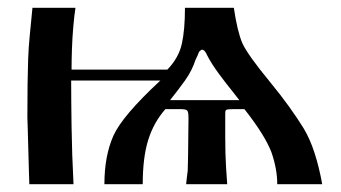

<svg xmlns="http://www.w3.org/2000/svg" viewBox="-20 -471 873 491"><path d="M556 -180Q556 -162 556 -147.5Q556 -133 556 -121Q556 -97 556.5 -80Q557 -63 558 -45Q559 -27 561 0H456Q457 -10 458 -18.5Q459 -27 460 -34Q460 -41 460.5 -52Q461 -63 461 -77L462 -165Q462 -166 462 -167.5Q462 -169 462 -170Q462 -184 459 -188Q456 -192 440 -192H403Q373 -158 359 -113Q345 -68 345 0H247Q247 -72 270 -124Q293 -175 390 -265H162Q162 -219 163 -148Q164 -77 168 0H55Q55 -6 54 -30.5Q53 -55 52.5 -85Q52 -115 51 -139.5Q50 -164 50 -171Q50 -221 50.5 -256Q51 -291 52 -320Q53 -349 56 -379.5Q59 -410 63 -451H173Q170 -432 167.5 -403.5Q165 -375 164 -346Q163 -317 163 -293H408Q437 -323 445 -359Q453 -395 453 -451H578Q587 -390 600 -360Q607 -345 624.5 -320.5Q642 -296 670 -262Q698 -228 719.5 -198Q741 -168 757 -142Q773 -115 784.5 -79.5Q796 -44 804 0H689Q689 -39 674 -82Q657 -126 605 -192H578Q561 -192 559 -190Q556 -190 556 -180ZM415 -215H592L574 -238Q560 -255 540 -282Q520 -309 509 -331Q508 -334 504.5 -339Q501 -344 496 -344Q489 -340 488 -336Q487 -332 480 -318Q471 -290 453 -265Q435 -240 415 -215Z"/></svg>

Font: Pochaevsk
Style: Regular
Weight: 400
Version: Version 1.210; ttfautohint (v1.8.4.7-5d5b)